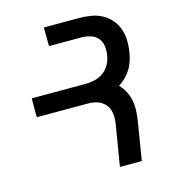

<svg xmlns="http://www.w3.org/2000/svg" viewBox="-109 -825 819 914"><g transform="rotate(-15 300.0 -367.5)"><path d="M369 0 403 -205Q405 -222 405 -238.5Q405 -255 400 -270.5Q395 -286 385 -298Q375 -310 361.5 -317.5Q348 -325 332 -328Q316 -331 299 -331H48V-424H314Q336 -424 359.5 -429.5Q383 -435 402.5 -449.5Q422 -464 433.5 -485.5Q445 -507 448 -530Q452 -553 448.5 -575.5Q445 -598 431 -614Q417 -630 395 -636.5Q373 -643 350 -643H192L191 -735H365Q395 -735 424 -730Q453 -725 477 -712Q501 -699 519.5 -678Q538 -657 547.5 -631Q557 -605 558 -575.5Q559 -546 554 -516Q551 -496 544.5 -475.5Q538 -455 527 -436.5Q516 -418 500 -402Q484 -386 465 -374Q482 -357 493 -336Q504 -315 509 -291Q514 -267 513 -241.5Q512 -216 508 -190L477 0Z"/></g></svg>

Font: Iosevka SmBd Ex Obl
Style: Regular
Weight: 600
Width: 7
Italic angle: -9°
Monospace: yes
Designer: Belleve Invis
Foundry: Belleve Invis
Version: Version 32.5.0; ttfautohint (v1.8.4)